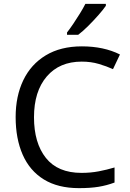

<svg xmlns="http://www.w3.org/2000/svg" viewBox="-20 -964 672 994"><path d="M403 -645Q288 -645 222 -568Q156 -491 156 -357Q156 -224 217.5 -146.5Q279 -69 402 -69Q449 -69 491 -77Q533 -85 573 -97V-19Q533 -4 490.5 3Q448 10 389 10Q280 10 207 -35Q134 -80 97.5 -163Q61 -246 61 -358Q61 -466 100.5 -548.5Q140 -631 217 -677.5Q294 -724 404 -724Q517 -724 601 -682L565 -606Q532 -621 491.5 -633Q451 -645 403 -645ZM528 -934Q516 -916 491 -887.5Q466 -859 437.5 -830.5Q409 -802 385 -784H327V-796Q342 -815 359.5 -841Q377 -867 394 -894.5Q411 -922 422 -944H528Z"/></svg>

Font: Noto Sans Khojki
Style: Regular
Weight: 400
Designer: Monotype Design Team
Foundry: Monotype Imaging Inc.
Version: Version 2.003; ttfautohint (v1.8.4.7-5d5b)